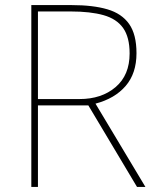

<svg xmlns="http://www.w3.org/2000/svg" viewBox="-20 -734 617 754"><path d="M262 -714Q345 -714 401.5 -697.5Q458 -681 487 -640Q516 -599 516 -525Q516 -446 473.5 -396.5Q431 -347 355 -327L551 0H518L327 -320H129V0H103V-714ZM257 -689H129V-345H292Q379 -345 434 -392Q489 -439 489 -524Q489 -588 463.5 -624Q438 -660 386.5 -674.5Q335 -689 257 -689Z"/></svg>

Font: Noto Sans Cherokee Thin
Style: Regular
Weight: 100
Designer: Monotype Design Team
Foundry: Monotype Imaging Inc.
Version: Version 2.001; ttfautohint (v1.8.4.7-5d5b)